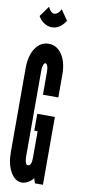

<svg xmlns="http://www.w3.org/2000/svg" viewBox="-103 -974 453 1020"><g transform="rotate(10 123.0 -464.5)"><path d="M95 8Q110.5 8 129.2 -3Q148 -14 155 -27L164 0H207V-366H112V-275H130V-132Q130 -88 110 -88Q102 -88 97.5 -100Q93 -112 93 -132V-594Q93 -613 97.2 -625.5Q101.5 -638 108 -638Q115 -638 119.5 -626.2Q124 -614.5 124 -594V-471H207V-594Q207 -661 179.8 -702Q152.5 -743 108 -743Q63.5 -743 36.2 -702Q9 -661 9 -594V-141Q9 -76 33.2 -34Q57.5 8 95 8ZM108 -832Q151 -832 182 -880L143 -936Q138.5 -923.5 128 -914.2Q117.5 -905 108 -905Q99 -905 89.8 -914Q80.5 -923 75 -937L34 -880Q44.5 -859 65.2 -845.5Q86 -832 108 -832Z"/></g></svg>

Font: League Gothic Condensed
Style: Regular
Weight: 400
Width: 3
Designer: The League of Moveable Type
Version: Version 1.600; ttfautohint (v1.8.3)